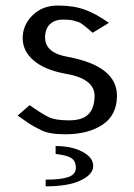

<svg xmlns="http://www.w3.org/2000/svg" viewBox="-20 -470 478 686"><path d="M43 0ZM178.7 51.8Q236.3 51.8 274.7 72.3Q313 92.8 313 123Q313 153.3 268.3 174.6Q223.6 195.8 143.1 195.8V171.9Q197.3 171.9 224.1 162.6Q251 153.3 251 129.4Q251 105.5 235.1 95Q219.2 84.5 178.7 80.1ZM369.1 -388.2 311 -353Q271 -388.2 262 -390.6Q252.9 -393.1 244.1 -396Q232.9 -399.9 204.1 -399.9Q175.3 -399.9 158.2 -383.3Q141.1 -366.7 141.1 -335.9Q141.1 -281.2 221.2 -267.1Q397.9 -234.4 397.9 -127.9Q397.9 -59.1 346.7 -24.7Q295.4 9.8 211.9 9.8Q156.2 9.8 127 -4.9Q97.7 -19.5 85.2 -27.8Q72.8 -36.1 43 -57.1L85.9 -94.2Q130.4 -63 154.1 -51.5Q177.7 -40 226.6 -40Q275.4 -40 296.6 -62.5Q317.9 -85 317.9 -127.9Q317.9 -189.5 211.9 -207Q138.7 -220.7 99.9 -254.2Q61 -287.6 61 -334Q61 -380.4 96.2 -415.3Q131.3 -450.2 187 -450.2Q242.7 -450.2 283.4 -435.3Q324.2 -420.4 369.1 -388.2Z"/></svg>

Font: Pfennig
Style: Medium
Weight: 500
Version: Version 20120410 ; ttfautohint (v0.8)